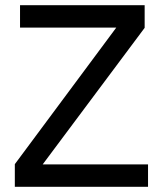

<svg xmlns="http://www.w3.org/2000/svg" viewBox="-20 -718 626 738"><path d="M549 0H37V-87L427 -612H57V-698H536V-611L144 -86H549Z"/></svg>

Font: IBM Plex Sans Arabic Text
Style: Regular
Weight: 450
Designer: Mike Abbink, Paul van der Laan, Pieter van Rosmalen, Wael Morcos, Khajak Apelian
Foundry: Bold Monday
Version: Version 1.2